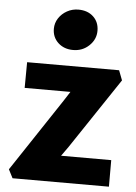

<svg xmlns="http://www.w3.org/2000/svg" viewBox="-57 -871 647 915"><g transform="rotate(5 267.0 -414.0)"><path d="M38 0 17 -41 248 -389 277 -434H58L59 -557H499L517 -510L291 -172L259 -127H499V0ZM272 -634Q228.5 -634 200.2 -660.2Q172 -686.5 172 -727Q172 -754.5 187 -777.5Q202 -800.5 226.8 -814.2Q251.5 -828 281 -828Q325.5 -828 352.8 -802.2Q380 -776.5 380 -735Q380 -694 348.5 -664Q317 -634 272 -634Z"/></g></svg>

Font: Merriweather Sans ExtraBold
Style: Regular
Weight: 800
Designer: Eben Sorkin
Foundry: Eben Sorkin
Version: Version 2.001; ttfautohint (v1.8.3)